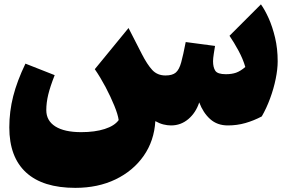

<svg xmlns="http://www.w3.org/2000/svg" viewBox="-20 -573 1337 895"><path d="M1042 11.7Q992.7 11.7 959.7 -17.8Q926.8 -47.4 908.7 -95.7Q893.1 -47.9 858.2 -18.1Q823.2 11.7 777.3 11.7Q760.3 11.7 741.7 7.1Q723.1 2.4 704.1 -8.3Q698.7 83.5 649.7 153.6Q600.6 223.6 518.6 263.2Q436.5 302.7 331.1 302.7Q179.7 302.7 101.6 231Q23.4 159.2 23.4 21Q23.4 -53.2 41.5 -124.3Q59.6 -195.3 98.6 -276.4L234.9 -222.7Q213.9 -169.4 204.8 -131.8Q195.8 -94.2 195.8 -59.6Q195.8 -10.3 238 16.4Q280.3 43 358.4 43Q422.4 43 468 28.3Q513.7 13.7 533.2 -13.2Q529.8 -39.1 512.9 -80.3Q496.1 -121.6 472.2 -167Q448.2 -212.4 421.9 -250.5L579.1 -442.4L641.1 -321.3Q666 -272.5 689.7 -246.8Q713.4 -221.2 751.5 -221.2Q783.7 -221.2 799.6 -234.9Q815.4 -248.5 824.7 -282.5Q834 -316.4 845.7 -377L982.4 -358.9Q980 -345.2 976.6 -322.8Q973.1 -300.3 973.1 -287.6Q973.1 -259.3 983.6 -243.2Q994.1 -227.1 1032.7 -227.1Q1060.1 -227.1 1080.3 -234.1Q1100.6 -241.2 1123.5 -260.7Q1112.8 -297.9 1091.8 -336.7Q1070.8 -375.5 1049.8 -406.2L1196.3 -552.7Q1214.4 -527.8 1232.2 -488.3Q1250 -448.7 1262.2 -397.7Q1274.4 -346.7 1274.4 -287.1Q1274.4 -250.5 1265.1 -205.1Q1255.9 -159.7 1239 -114Q1222.2 -68.4 1200.2 -30.3Q1163.1 -10.7 1124 0.5Q1085 11.7 1042 11.7Z"/></svg>

Font: Pinar Black
Style: Regular
Weight: 900
Designer: Amin Abedi
Version: Version 3.000